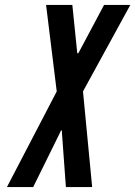

<svg xmlns="http://www.w3.org/2000/svg" viewBox="-20 -755 546 775"><path d="M8 0H114L222 -219L226 -228H230V-219L246 0H352L315 -386L506 -735H400L301 -549L296 -540H292L291 -549L272 -735H166L209 -386Z"/></svg>

Font: League Gothic
Style: Italic
Weight: 400
Designer: The League of Moveable Type
Version: Version 1.600; ttfautohint (v1.8.3)